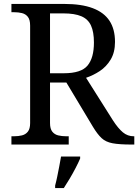

<svg xmlns="http://www.w3.org/2000/svg" viewBox="-20 -734 702 975"><path d="M38 0V-42H51Q73 -42 91.5 -46.5Q110 -51 121.5 -65.5Q133 -80 133 -109V-604Q133 -634 121.5 -648.5Q110 -663 91.5 -667.5Q73 -672 51 -672H38V-714H307Q394 -714 451 -692.5Q508 -671 536 -628.5Q564 -586 564 -521Q564 -468 542 -431.5Q520 -395 486.5 -373Q453 -351 417 -339L554 -122Q580 -82 604 -62Q628 -42 659 -42H662V0H648Q586 0 551.5 -6.5Q517 -13 496 -32.5Q475 -52 452 -90L317 -315H234V-109Q234 -80 245.5 -65.5Q257 -51 275.5 -46.5Q294 -42 316 -42H329V0ZM304 -362Q392 -362 424.5 -401Q457 -440 457 -518Q457 -572 442 -604.5Q427 -637 393 -651.5Q359 -666 302 -666H234V-362ZM260 208Q266 186 271 161Q276 136 281 110.5Q286 85 290 61H387V71Q378 92 364 119Q350 146 334 173Q318 200 304 221H260Z"/></svg>

Font: Noto Serif Ethiopic
Style: Regular
Weight: 400
Designer: Monotype Design Team
Foundry: Monotype Imaging Inc.
Version: Version 2.102